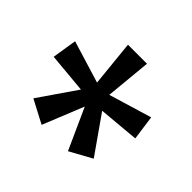

<svg xmlns="http://www.w3.org/2000/svg" viewBox="-114 -904 742 742"><g transform="rotate(45 257.5 -532.5)"><path d="M308 -760H204L223 -572L50 -625L34 -524L198 -509L92 -355L187 -305L255 -473L331 -305L422 -355L314 -509L480 -524L466 -625L290 -572Z"/></g></svg>

Font: Noto Sans Thai Medium
Style: Regular
Weight: 500
Designer: Monotype Design Team
Foundry: Monotype Imaging Inc.
Version: Version 1.901